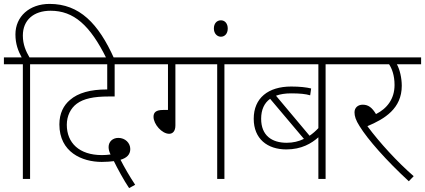

<svg xmlns="http://www.w3.org/2000/svg" viewBox="-20 -916 2176 983"><path d="M97 -587V0H134V-587H247V-622H131C113 -653 97 -687 97 -734C97 -813 152 -861 239 -861C357 -861 441 -788 526 -615H565C484 -796 387 -896 234 -896C130 -896 59 -831 59 -740C59 -691 73 -655 91 -622H0V-587Z M641 47 672 30C643 -14 618 -57 597 -98C628 -107 647 -124 647 -153C647 -184 621 -210 586 -210C557 -210 536 -191 536 -163C536 -150 540 -137 546 -125C530 -123 516 -122 502 -122C385 -122 322 -185 322 -277C322 -323 342 -362 373 -385C408 -411 460 -422 536 -422H567V-587H726V-622H232V-587H529V-458H526C444 -458 380 -441 338 -404C306 -377 284 -336 284 -279C284 -137 400 -87 501 -87C527 -87 546 -89 563 -91C581 -54 614 7 641 47Z M878 -587H1092V0H1129V-587H1242V-622H711V-587H840V-353H815C778 -353 766 -340 766 -318C766 -280 809 -231 846 -231C864 -231 878 -244 878 -274Z M1075 -770C1075 -744 1092 -728 1111 -728C1130 -728 1146 -743 1146 -770C1146 -795 1132 -812 1111 -812C1090 -812 1075 -796 1075 -770Z M1759 -587V-622H1227V-587H1610V-260C1596 -245 1581 -232 1565 -221L1393 -426C1415 -434 1440 -438 1470 -438C1515 -438 1545 -435 1568 -428L1573 -463C1550 -469 1514 -473 1471 -473C1353 -473 1279 -414 1279 -308C1279 -205 1349 -151 1446 -151C1524 -151 1575 -182 1610 -213V0H1647V-587ZM1317 -308C1317 -354 1333 -389 1363 -410L1536 -205C1510 -192 1480 -185 1448 -185C1372 -185 1317 -222 1317 -308Z M2098 -14C2015 -86 1924 -185 1861 -270C1949 -307 2037 -360 2037 -477C2037 -516 2027 -560 2012 -587H2136V-622H1745V-587H1972C1986 -566 2000 -531 2000 -481C2000 -409 1961 -360 1905 -332C1885 -365 1866 -380 1837 -380C1813 -380 1795 -365 1795 -341C1795 -322 1801 -301 1821 -270C1862 -203 1958 -94 2073 12Z"/></svg>

Font: Noto Sans ExtraLight
Style: Italic
Weight: 200
Italic angle: -12°
Designer: Monotype Design Team
Foundry: Monotype Imaging Inc.
Version: Version 2.013